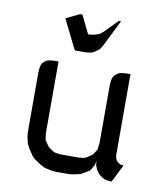

<svg xmlns="http://www.w3.org/2000/svg" viewBox="-72 -663 635 725"><g transform="rotate(10 246.0 -301.0)"><path d="M60.1 -128.9V-359.9L62 -377.9L64 -387.2L67.9 -395L77.1 -402.8L85 -408.2L94.2 -410.2L110.8 -412.1H127.9V-137.2L129.9 -120.1L131.8 -110.8L137.2 -103L146 -89.8L149.9 -85.9L163.1 -77.1L170.9 -71.8L180.2 -69.8L196.8 -67.9H266.1L283.2 -69.8L291 -71.8L299.8 -77.1L313 -85.9L317.9 -89.8L326.2 -103L331.1 -110.8L332 -120.1L334 -137.2V-359.9L335.9 -377.9L338.9 -387.2L342.8 -395L352.1 -402.8L360.8 -408.2L369.1 -410.2L386.2 -412.1H403.8V-103L404.8 -94.2L405.8 -89.8L410.2 -81.1L416 -75.2L424.8 -69.8L429.2 -68.8L438 -67.9L403.8 0L386.2 -2L377 -3.9L369.1 -7.8L356 -17.1L352.1 -21L342.8 -34.2L338.9 -43L335.9 -50.8L334 -67.9L331.1 -50.8L326.2 -43L317.9 -28.8L313 -24.9L299.8 -17.1L283.2 -7.8L256.8 -2L240.2 0H189L170.9 -2L146 -7.8L127.9 -17.1L103 -34.2L94.2 -43L77.1 -67.9L67.9 -85.9L62 -110.8ZM125 -577.1 176.8 -602.1H186L220.2 -532.2L240.2 -534.2L255.9 -539.1L261.2 -541L273.9 -549.8L325.2 -602.1H334L282.2 -498L273.9 -485.8L270 -481.9L255.9 -472.2L248 -467.8L240.2 -465.8L222.2 -463.9H181.2Z"/></g></svg>

Font: Petahja
Style: Regular
Weight: 400
Designer: T. Christopher White
Version: Version 1.1